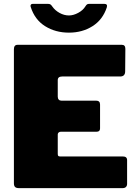

<svg xmlns="http://www.w3.org/2000/svg" viewBox="-20 -974 711 994"><path d="M71 -742H611Q629 -742 629 -721L628 -605Q628 -578 602 -578H302Q279 -578 279 -559V-474Q279 -464 284 -458.5Q289 -453 297 -453H477Q498 -453 498 -433V-309Q498 -292 480 -292H295Q288 -292 283.5 -288Q279 -284 279 -278V-178Q279 -170 281.5 -167Q284 -164 291 -164H616Q638 -164 638 -145V-22Q638 -12 632 -6Q626 0 614 0H79Q64 0 58 -6Q52 -12 52 -25V-719Q52 -742 71 -742ZM533 -936Q512 -872 459 -838.5Q406 -805 337 -805Q267 -805 213.5 -838.5Q160 -872 139 -938L138 -943Q138 -954 150 -954H227Q236 -954 240.5 -951.5Q245 -949 251 -940Q265 -920 288.5 -907Q312 -894 337 -894Q360 -894 385 -907.5Q410 -921 422 -941Q427 -949 431 -951.5Q435 -954 442 -954H520Q538 -954 533 -936Z"/></svg>

Font: Libre Franklin Black
Style: Regular
Weight: 900
Designer: Pablo Impallari, Rodrigo Fuenzalida
Foundry: Impallari Type
Version: Version 1.002; ttfautohint (v1.5)